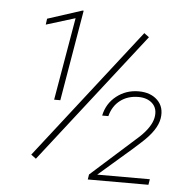

<svg xmlns="http://www.w3.org/2000/svg" viewBox="-51 -762 821 813"><g transform="rotate(5 359.5 -355.0)"><path d="M206.5 -324.2H180.2L240.7 -675.8L117.2 -637.7L120.6 -663.1L266.6 -710.4H272ZM609.4 0H351.6L355 -21.5L555.7 -201.2Q602.1 -245.1 610.4 -284.7Q618.2 -324.7 593.3 -347.2Q571.3 -366.7 535.2 -366.7Q489.7 -366.7 458 -342.5Q426.3 -318.4 415 -274.9H388.7Q399.4 -326.7 439.9 -358.6Q480.5 -390.6 534.2 -390.6Q585 -390.6 614.5 -361.6Q644 -332.5 636.7 -285.2Q628.9 -234.4 564 -176.3L529.3 -145L389.6 -23.9H613.3ZM125 -68.4 104 -84 536.1 -638.2 557.1 -622.6Z"/></g></svg>

Font: TypoPRO Roboto
Style: Italic
Weight: 250
Italic angle: -12°
Designer: Google
Version: Version 2.136; 2016